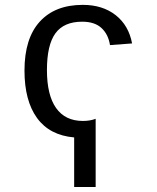

<svg xmlns="http://www.w3.org/2000/svg" viewBox="-20 -557 640 785"><path d="M283.2 207.5V4.9Q182.6 -3.9 131.3 -74.7Q80.1 -145.5 80.1 -268.6Q80.1 -399.9 142.6 -468.5Q205.1 -537.1 318.4 -537.1Q399.4 -537.1 452.9 -495.1Q506.3 -453.1 520 -379.4L429.7 -372.6Q422.9 -416.5 395 -442.4Q367.2 -468.3 315.9 -468.3Q241.2 -468.3 206.5 -420.7Q171.9 -373 171.9 -270.5Q171.9 -168.5 209.2 -115.5Q246.6 -62.5 318.8 -62.5Q348.6 -62.5 371.1 -71.3V207.5Z"/></svg>

Font: Courier New
Style: Regular
Weight: 400
Designer: Steve Matteson
Foundry: Ascender Corporation
Version: Version 2.00.3